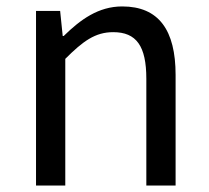

<svg xmlns="http://www.w3.org/2000/svg" viewBox="-20 -577 651 597"><path d="M92 0H183V-394C238 -449 276 -477 332 -477C404 -477 435 -434 435 -332V0H526V-344C526 -483 474 -557 360 -557C286 -557 230 -516 178 -465H175L167 -543H92Z"/></svg>

Font: Noto Sans CJK TC Regular
Style: Regular
Weight: 400
Designer: Ryoko NISHIZUKA (kana & ideographs); Paul D. Hunt (Latin, Greek & Cyrillic); Wenlong ZHANG (bopomofo); Sandoll Communica
Foundry: Adobe Systems Incorporated
Version: Version 1.001;PS 1.001;hotconv 1.0.78;makeotf.lib2.5.61930